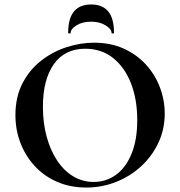

<svg xmlns="http://www.w3.org/2000/svg" viewBox="-20 -827 806 859"><path d="M366 12Q294 12 235.5 -13.5Q177 -39 135.5 -84Q94 -129 71.5 -187.5Q49 -246 49 -312Q49 -393 80.5 -454Q112 -515 164 -555.5Q216 -596 278 -616Q340 -636 401 -636Q475 -636 533.5 -609.5Q592 -583 633 -538Q674 -493 695.5 -436Q717 -379 717 -319Q717 -249 689 -189Q661 -129 612.5 -84Q564 -39 500.5 -13.5Q437 12 366 12ZM399 -13Q455 -13 499 -45Q543 -77 568.5 -139Q594 -201 594 -290Q594 -382 566 -454Q538 -526 486 -567.5Q434 -609 361 -609Q270 -609 221 -540Q172 -471 172 -349Q172 -276 189 -214.5Q206 -153 236.5 -107.5Q267 -62 308.5 -37.5Q350 -13 399 -13ZM296 -680Q296 -677 290.5 -677Q285 -677 285 -681Q285 -807 388 -807Q490 -807 490 -681Q490 -677 484.5 -677Q479 -677 479 -680Q479 -697 452.5 -713.5Q426 -730 388 -730Q348 -730 322 -713.5Q296 -697 296 -680Z"/></svg>

Font: Cormorant Infant Light
Style: Regular
Weight: 300
Designer: Christian Thalmann (Catharsis Fonts)
Foundry: Catharsis Fonts
Version: Version 4.001